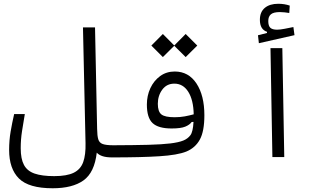

<svg xmlns="http://www.w3.org/2000/svg" viewBox="-20 -840 1798 1027"><path d="M580.1 2Q549.3 2 529.3 -4.4Q509.3 -10.7 497.6 -23.4Q485.4 83 426.5 125Q367.7 167 261.7 167Q133.8 167 81.3 114.7Q28.8 62.5 28.8 -38.1Q28.8 -89.4 36.9 -136.5Q44.9 -183.6 55.7 -230H112.8Q105 -184.1 97.9 -139.2Q90.8 -94.2 90.8 -47.4Q90.8 9.8 108.2 42.2Q125.5 74.7 165 88.4Q204.6 102.1 270 102.1Q337.4 102.1 374.3 84Q411.1 65.9 425 27.1Q439 -11.7 437.5 -74.2L423.8 -693.4H488.3L499.5 -149.9V-150.4Q500 -113.8 505.6 -95Q511.2 -76.2 529.5 -69.6Q547.9 -63 585.9 -63Q604.5 -63 613.5 -57.4Q622.6 -51.8 622.6 -33.2Q622.6 -11.2 610.1 -4.6Q597.7 2 580.1 2Z M578.1 2 585.9 -63Q699.7 -63.5 773.2 -65.4Q846.7 -67.4 891.1 -72.8Q935.5 -78.1 960.9 -88.4Q984.4 -98.1 998.3 -116.5Q1012.2 -134.8 1015.1 -188L1005.4 -187.5Q994.6 -172.4 970.9 -162.6Q947.3 -152.8 897.9 -152.8Q827.1 -152.8 796.4 -181.4Q765.6 -210 765.6 -280.8Q765.6 -328.1 784.2 -368.2Q802.7 -408.2 836.4 -432.9Q870.1 -457.5 914.6 -457.5Q988.8 -457.5 1031 -393.3Q1073.2 -329.1 1073.2 -223.6Q1073.2 -138.2 1049.1 -93.8Q1024.9 -49.3 976.6 -29.3Q929.2 -10.3 832.3 -4.2Q735.4 2 578.1 2ZM1016.1 -228.5Q1014.6 -305.2 987.1 -348.9Q959.5 -392.6 912.6 -392.6Q871.6 -392.6 847.9 -360.4Q824.2 -328.1 824.2 -284.7Q824.2 -243.2 843.3 -228Q862.3 -212.9 914.1 -212.9Q942.9 -212.9 968 -217.5Q993.2 -222.2 1016.1 -228.5ZM973.1 -534.7 912.1 -595.2 851.1 -534.7 789.6 -596.2 851.1 -658.2 912.1 -596.7 973.1 -658.2 1035.2 -596.2Z M1437 0 1426.8 -582.5H1490.2L1500.5 0ZM1364.7 -608.9 1359.9 -651.4 1408.2 -663.6V-669.9Q1370.1 -682.6 1370.1 -733.9Q1370.1 -775.9 1396.5 -797.9Q1422.9 -819.8 1468.3 -819.8Q1501.5 -819.8 1529.8 -810.1L1527.3 -770.5Q1515.1 -772.5 1502.9 -773.9Q1490.7 -775.4 1477.5 -775.4Q1442.9 -775.4 1429 -763.4Q1415 -751.5 1415 -727.5Q1415 -701.7 1426 -691.4Q1437 -681.2 1461.9 -681.2Q1478 -681.2 1502.4 -686Q1526.9 -690.9 1549.3 -695.3L1555.2 -651.9Z"/></svg>

Font: CaskaydiaMono NF Light
Style: Regular
Weight: 300
Designer: Aaron Bell
Foundry: Saja Typeworks
Version: Version 2111.001; ttfautohint (v1.8.4);Nerd Fonts 3.1.1